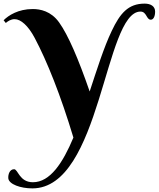

<svg xmlns="http://www.w3.org/2000/svg" viewBox="-100 -780 878 1062"><path d="M82 228C7 228 0 156 -22 156C-46 156 -56 184 -54 207C-50 239 13 262 79 262C460 262 477 -716 677 -716C712 -716 709 -671 734 -671C749 -671 758 -690 758 -716C758 -745 734 -760 700 -760C609 -760 564 -706 518 -609C474 -517 436 -395 396 -274C333 -456 277 -586 227 -656C182 -719 122 -730 81 -730C1 -730 -53 -695 -80 -668L-68 -653C-56 -663 -40 -674 -19 -674C15 -674 56 -638 92 -570C160 -442 236 -252 306 -19C247 122 177 228 82 228Z"/></svg>

Font: Berkshire Swash
Style: Regular
Weight: 700
Designer: Astigmatic (AOETI)
Foundry: Astigmatic (AOETI)
Version: Version 1.000